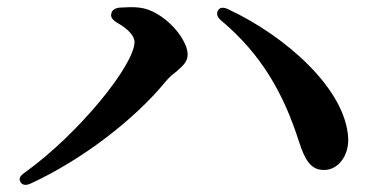

<svg xmlns="http://www.w3.org/2000/svg" viewBox="-20 -609 1040 531"><path d="M288 -572C285 -562 291 -554 304 -546C333 -530 352 -510 352 -493C352 -430 200 -241 49 -132C35 -123 31 -114 37 -105C42 -97 52 -95 66 -102C207 -167 351 -278 436 -381C443 -390 454 -400 454 -400L470 -413C483 -425 499 -437 499 -458C499 -503 431 -581 365 -588C348 -590 329 -589 312 -588C298 -587 290 -581 288 -572ZM592 -552C705 -457 765 -348 807 -217C823 -168 839 -138 877 -139C915 -139 945 -178 943 -227C936 -362 772 -508 612 -583C598 -590 588 -589 583 -580C578 -572 580 -562 592 -552Z"/></svg>

Font: 寒蝉锦书宋Pro Soft
Style: Regular
Weight: 700
Designer: 寒蝉锦书宋{Warren} 思源宋体{Ryoko NISHIZUKA 西塚涼子 (kana & ideographs); Frank Grießhammer (Latin, Greek & Cyrillic); Wenlong ZHANG 
Foundry: Adobe & ChillType
Version: Version 2.000;Glyphs 3.1.1 (3135)